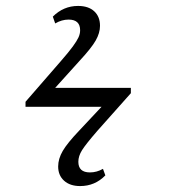

<svg xmlns="http://www.w3.org/2000/svg" viewBox="-20 -573 595 647"><path d="M250 54Q216 54 196 36Q176 18 176 -12Q176 -38 191.5 -64.5Q207 -91 247 -133L322 -213H66V-230L185 -367Q212 -398 225.5 -416.5Q239 -435 244.5 -447Q250 -459 250 -471Q250 -507 211 -507Q188 -507 166 -494L158 -517Q194 -553 243 -553Q278 -553 297.5 -535Q317 -517 317 -486Q317 -462 302.5 -436.5Q288 -411 249 -369L166 -277H421V-259L308 -132Q269 -87 256.5 -67Q244 -47 244 -28Q244 8 283 8Q306 8 327 -4L335 18Q300 54 250 54Z"/></svg>

Font: Literata 36pt Light
Style: Regular
Weight: 300
Designer: Latin by Veronika Burian and Jose Scaglione. Greek by Irene Vlachou. Cyrillic by Vera Evstafieva.
Foundry: TypeTogether
Version: Version 3.002